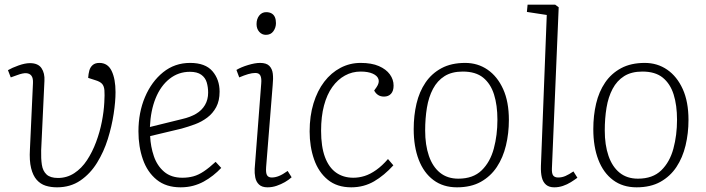

<svg xmlns="http://www.w3.org/2000/svg" viewBox="-20 -787 3019 821"><path d="M405 -518Q441 -518 457.5 -483.5Q474 -449 474 -393Q474 -353 466 -300Q458 -247 441 -192.5Q424 -138 395 -91Q366 -44 323.5 -15Q281 14 224 14Q197 14 175 7Q153 0 137 -18Q121 -36 113 -68Q105 -100 108 -149L121 -432Q122 -453 114.5 -463Q107 -473 92.5 -474Q78 -475 54 -466L26 -456L14 -487Q31 -497 59 -507Q87 -517 108 -517Q143 -517 157.5 -495.5Q172 -474 170 -441L156 -144Q155 -109 159 -82.5Q163 -56 179 -41Q195 -26 228 -26Q266 -26 297.5 -46.5Q329 -67 352 -102Q375 -137 391 -180Q407 -223 415.5 -266.5Q424 -310 426 -349Q428 -383 426.5 -401Q425 -419 416.5 -428.5Q408 -438 388 -444L357 -454Q358 -471 362 -485.5Q366 -500 376.5 -509Q387 -518 405 -518Z M793 -518Q858 -518 888.5 -482.5Q919 -447 919 -395Q919 -356 904.5 -329Q890 -302 866 -284Q842 -266 813.5 -255.5Q785 -245 756 -237L622 -205Q624 -160 638 -119Q652 -78 682 -52.5Q712 -27 760 -27Q785 -27 807 -33Q829 -39 852 -54.5Q875 -70 902 -95L926 -69Q910 -52 891 -37Q872 -22 851 -10.5Q830 1 805.5 7.5Q781 14 752 14Q690 14 650 -18.5Q610 -51 591 -105.5Q572 -160 572 -225Q572 -306 600 -372Q628 -438 677.5 -478Q727 -518 793 -518ZM870 -391Q870 -414 864 -434.5Q858 -455 840.5 -467.5Q823 -480 792 -480Q743 -480 705 -450Q667 -420 645.5 -367Q624 -314 621 -244L759 -278Q794 -286 818.5 -300.5Q843 -315 856.5 -338Q870 -361 870 -391Z M1097 -430Q1099 -452 1093.5 -463.5Q1088 -475 1072 -475Q1058 -475 1041 -470Q1024 -465 1003 -456L991 -488Q1011 -500 1041 -509Q1071 -518 1092 -518Q1119 -518 1131.5 -505.5Q1144 -493 1146.5 -472Q1149 -451 1146 -423L1118 -73Q1116 -47 1122 -37.5Q1128 -28 1142 -28Q1157 -28 1173 -34.5Q1189 -41 1210 -56L1227 -29Q1215 -18 1198.5 -8.5Q1182 1 1163 7.5Q1144 14 1124 14Q1100 14 1087.5 2Q1075 -10 1071.5 -28.5Q1068 -47 1069 -65ZM1077 -684Q1077 -706 1088.5 -720.5Q1100 -735 1118 -735Q1132 -735 1141.5 -729.5Q1151 -724 1155.5 -713.5Q1160 -703 1160 -688Q1160 -669 1149 -653.5Q1138 -638 1117 -638Q1100 -638 1088.5 -651Q1077 -664 1077 -684Z M1522 -518Q1569 -518 1600 -504.5Q1631 -491 1647 -469Q1663 -447 1663 -421Q1663 -398 1652 -386Q1641 -374 1622 -374Q1607 -374 1596.5 -381Q1586 -388 1580 -400L1590 -414Q1603 -433 1598.5 -448Q1594 -463 1574 -472Q1554 -481 1522 -481Q1486 -481 1455 -464Q1424 -447 1401 -415Q1378 -383 1365.5 -336Q1353 -289 1353 -228Q1353 -160 1369.5 -115.5Q1386 -71 1417 -49Q1448 -27 1491 -27Q1515 -27 1539 -34.5Q1563 -42 1588.5 -60Q1614 -78 1639 -107L1662 -80Q1643 -59 1622 -41.5Q1601 -24 1579.5 -11.5Q1558 1 1533.5 7.5Q1509 14 1482 14Q1421 14 1381.5 -18.5Q1342 -51 1323 -105.5Q1304 -160 1304 -225Q1304 -291 1320.5 -345Q1337 -399 1366.5 -437.5Q1396 -476 1436 -497Q1476 -518 1522 -518Z M1934 14Q1875 14 1833.5 -17Q1792 -48 1770.5 -104Q1749 -160 1749 -235Q1749 -293 1761 -344Q1773 -395 1799.5 -434Q1826 -473 1868 -495.5Q1910 -518 1969 -518Q2023 -518 2065 -489Q2107 -460 2131.5 -406Q2156 -352 2156 -274Q2156 -217 2143.5 -165Q2131 -113 2104.5 -73Q2078 -33 2036 -9.5Q1994 14 1934 14ZM1940 -23Q2003 -23 2039.5 -58.5Q2076 -94 2091.5 -151.5Q2107 -209 2107 -275Q2107 -337 2092.5 -383Q2078 -429 2046 -455Q2014 -481 1959 -481Q1912 -481 1881 -461.5Q1850 -442 1831.5 -407Q1813 -372 1805.5 -326.5Q1798 -281 1798 -229Q1798 -167 1814 -120.5Q1830 -74 1861.5 -48.5Q1893 -23 1940 -23Z M2318 -723 2233 -736 2236 -767H2354L2369 -756L2340 -67Q2339 -45 2345.5 -36.5Q2352 -28 2367 -28Q2383 -28 2398 -34.5Q2413 -41 2432 -54L2449 -27Q2437 -18 2421 -8Q2405 2 2387 8Q2369 14 2350 14Q2328 14 2315 3Q2302 -8 2297 -28Q2292 -48 2293 -78Z M2702 14Q2643 14 2601.5 -17Q2560 -48 2538.5 -104Q2517 -160 2517 -235Q2517 -293 2529 -344Q2541 -395 2567.5 -434Q2594 -473 2636 -495.5Q2678 -518 2737 -518Q2791 -518 2833 -489Q2875 -460 2899.5 -406Q2924 -352 2924 -274Q2924 -217 2911.5 -165Q2899 -113 2872.5 -73Q2846 -33 2804 -9.5Q2762 14 2702 14ZM2708 -23Q2771 -23 2807.5 -58.5Q2844 -94 2859.5 -151.5Q2875 -209 2875 -275Q2875 -337 2860.5 -383Q2846 -429 2814 -455Q2782 -481 2727 -481Q2680 -481 2649 -461.5Q2618 -442 2599.5 -407Q2581 -372 2573.5 -326.5Q2566 -281 2566 -229Q2566 -167 2582 -120.5Q2598 -74 2629.5 -48.5Q2661 -23 2708 -23Z"/></svg>

Font: Literata 18pt ExtraLight
Style: Italic
Weight: 250
Italic angle: -2°
Designer: Latin by Veronika Burian and Jose Scaglione. Greek by Irene Vlachou. Cyrillic by Vera Evstafieva
Foundry: TypeTogether
Version: Version 3.103;gftools[0.9.29]